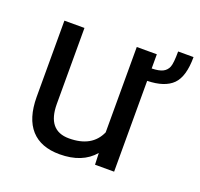

<svg xmlns="http://www.w3.org/2000/svg" viewBox="-106 -686 844 812"><g transform="rotate(20 316.0 -280.0)"><path d="M632.3 -570.3Q632.3 -482.4 596.4 -446.5Q560.5 -410.6 482.4 -408.7V0H396.5L394.5 -52.2Q341.8 9.8 239.7 9.8Q155.3 9.8 111.1 -39.3Q66.9 -88.4 66.4 -184.6V-528.3H156.7V-187Q156.7 -66.9 254.4 -66.9Q357.9 -66.9 392.1 -144V-528.3H482.4V-464.4Q515.6 -465.3 532.2 -473.9Q548.8 -482.4 555.9 -500Q563 -517.6 563 -570.3Z"/></g></svg>

Font: Roboto
Style: Regular
Weight: 400
Designer: Google
Version: Version 2.001047; 2015